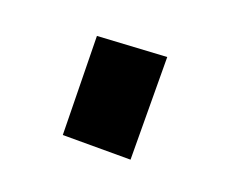

<svg xmlns="http://www.w3.org/2000/svg" viewBox="-48 -248 377 317"><g transform="rotate(20 140.5 -90.0)"><path d="M202 0H83L80 -173L201 -180Z"/></g></svg>

Font: Truculenta Black
Style: Regular
Weight: 900
Version: Version 1.002